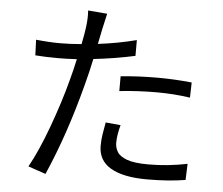

<svg xmlns="http://www.w3.org/2000/svg" viewBox="-56 -859 1112 958"><g transform="rotate(5 500.0 -379.5)"><path d="M537 -482Q624 -491 720 -491Q809 -491 893 -482L891 -406Q810 -418 723 -418Q629 -418 537 -408ZM558 -239Q544 -188 544 -149Q544 -126 556.5 -104.5Q569 -83 605.5 -69.5Q642 -56 713 -56Q811 -56 908 -76L905 5Q822 19 712 19Q594 19 531 -17.5Q468 -54 468 -128Q468 -157 472.5 -186Q477 -215 483 -246ZM221 -620Q271 -620 329 -625Q340 -680 344 -712Q350 -759 347 -795L443 -787Q433 -746 425 -707L410 -633Q509 -645 602 -669V-590Q502 -568 394 -556Q380 -489 362 -422Q296 -169 206 36L118 6Q164 -76 210.5 -203Q257 -330 286 -441Q300 -492 312 -548Q262 -545 220 -545Q154 -545 104 -549L101 -627Q167 -620 221 -620Z"/></g></svg>

Font: Gothic Nguyen
Style: Regular
Weight: 400
Designer: MORI Takayuki
Version: Version 1.220;July 21, 2023;FontCreator 14.0.0.2814 64-bit